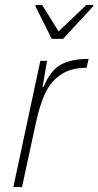

<svg xmlns="http://www.w3.org/2000/svg" viewBox="-20 -756 398 776"><path d="M143 -510H170L152 -404H156Q183 -471 225.5 -494.5Q268 -518 338 -518L330 -482Q265 -482 224.5 -453.5Q184 -425 162 -377.5Q140 -330 125 -259L69 0H34ZM189 -599 123 -731 124 -736H150L217 -629L329 -736H358L357 -731L235 -599Z"/></svg>

Font: Saira Semi Condensed Thin
Style: Italic
Weight: 100
Width: 4
Italic angle: -12°
Designer: Hector Gatti with collaboration of the Omnibus-Type team
Foundry: Omnibus-Type
Version: Version 1.001; ttfautohint (v1.8)